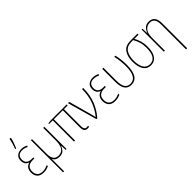

<svg xmlns="http://www.w3.org/2000/svg" viewBox="112 -1893 3226 3226"><g transform="rotate(-45 1724.5 -280.5)"><path d="M154 -606Q170 -643 188.5 -693.5Q207 -744 216 -787V-797H187Q181 -757 165 -702Q149 -647 136 -614V-606ZM215 -295Q88 -295 88 -403Q88 -513 203 -513Q233 -513 260 -505Q287 -497 306 -486L318 -509Q293 -522 266 -530Q239 -538 204 -538Q144 -538 102 -505.5Q60 -473 60 -403Q60 -363 78.5 -331Q97 -299 140 -284V-282Q42 -254 42 -139Q42 -73 80 -31.5Q118 10 198 10Q238 10 268 1.5Q298 -7 318 -17V-44Q295 -33 265 -24Q235 -15 198 -15Q132 -15 100.5 -49.5Q69 -84 69 -140Q69 -270 212 -270H250V-295Z M719 -528V-228Q719 -15 573 -15Q452 -15 452 -176V-528H426V236H451V36Q451 14 451 -9.5Q451 -33 450 -58H452Q482 10 572 10Q641 10 672.5 -26Q704 -62 718 -103H720L724 0H745V-528Z M1187 -99V-504H1276V-528H896L834 -521V-504H921V0H947V-504H1160V-92Q1160 8 1239 8Q1252 8 1262 6.5Q1272 5 1277 3V-22Q1260 -17 1244 -17Q1187 -17 1187 -99Z M1454 0H1476Q1566 -103 1617 -231.5Q1668 -360 1668 -528H1641Q1641 -368 1594.5 -247.5Q1548 -127 1472 -36H1469Q1465 -55 1460 -77Q1455 -99 1452 -110L1336 -528H1307Z M1914 -295Q1787 -295 1787 -403Q1787 -513 1902 -513Q1932 -513 1959 -505Q1986 -497 2005 -486L2017 -509Q1992 -522 1965 -530Q1938 -538 1903 -538Q1843 -538 1801 -505.5Q1759 -473 1759 -403Q1759 -363 1777.5 -331Q1796 -299 1839 -284V-282Q1741 -254 1741 -139Q1741 -73 1779 -31.5Q1817 10 1897 10Q1937 10 1967 1.5Q1997 -7 2017 -17V-44Q1994 -33 1964 -24Q1934 -15 1897 -15Q1831 -15 1799.5 -49.5Q1768 -84 1768 -140Q1768 -270 1911 -270H1949V-295Z M2462 -282Q2462 -348 2455 -406.5Q2448 -465 2435 -528H2406Q2422 -465 2428.5 -400.5Q2435 -336 2435 -278Q2435 -15 2281 -15Q2212 -15 2180 -65.5Q2148 -116 2148 -226V-528H2121V-219Q2121 10 2280 10Q2462 10 2462 -282Z M2859 -503H2959V-528H2791Q2673 -528 2619 -454Q2565 -380 2565 -252Q2565 -131 2610.5 -60.5Q2656 10 2744 10Q2830 10 2877.5 -57Q2925 -124 2925 -253Q2925 -327 2907.5 -386.5Q2890 -446 2859 -503ZM2793 -503H2830Q2863 -446 2880.5 -387Q2898 -328 2898 -253Q2898 -15 2745 -15Q2669 -15 2630.5 -78.5Q2592 -142 2592 -252Q2592 -369 2638.5 -436Q2685 -503 2793 -503Z M3082 -416H3080L3076 -528H3056V0H3082V-309Q3082 -413 3125.5 -463Q3169 -513 3234 -513Q3288 -513 3318 -476Q3348 -439 3348 -355V236H3375V-361Q3375 -452 3338 -495Q3301 -538 3236 -538Q3167 -538 3131 -499Q3095 -460 3082 -416Z"/></g></svg>

Font: Noto Sans Display SemiCondensed Thin
Style: Regular
Weight: 250
Width: 4
Designer: Monotype Design team
Foundry: Monotype Imaging Inc.
Version: 1.000